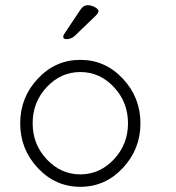

<svg xmlns="http://www.w3.org/2000/svg" viewBox="-20 -721 680 741"><path d="M126 -417.5Q58 -345 58 -245Q58 -145 126 -72.5Q194 0 290 0Q386 0 454 -72.5Q522 -145 522 -245Q522 -345 454 -417.5Q386 -490 290 -490Q194 -490 126 -417.5ZM106 -245Q106 -327 160.5 -385Q215 -443 290 -443Q365 -443 419.5 -385Q474 -327 474 -245Q474 -164 419.5 -106Q365 -48 290 -48Q215 -48 160.5 -106Q106 -164 106 -245ZM237 -570Q224 -570 224 -579Q224 -584 228 -590L290 -683Q302 -701 318 -701Q332 -701 346 -693.5Q360 -686 360 -678Q360 -671 349 -660L269 -583Q255 -570 237 -570Z"/></svg>

Font: Quicksand
Style: Regular
Weight: 400
Designer: Andrew Paglinawan
Foundry: Andrew Paglinawan
Version: 1.002